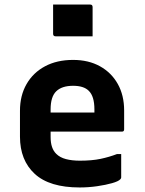

<svg xmlns="http://www.w3.org/2000/svg" viewBox="-20 -814 640 846"><path d="M302 -550Q370 -550 420.5 -522Q471 -494 499 -444Q527 -394 527 -327V-244Q527 -234 517 -234H203V-210Q203 -160 228 -136Q244 -120 270.5 -113Q297 -106 332 -106Q385 -106 423 -114Q461 -122 495 -135H514V-32Q514 -28 510 -24Q502 -15 474 -7Q446 1 408 6.5Q370 12 331 12Q198 12 133 -48Q68 -108 68 -212V-326Q68 -393 97 -443.5Q126 -494 178.5 -522Q231 -550 302 -550ZM302 -436Q253 -436 228 -412Q203 -388 203 -332V-318H396V-332Q396 -390 371 -414Q349 -436 302 -436ZM214 -794H377Q388 -794 388 -783V-654H225Q214 -654 214 -665Z"/></svg>

Font: Recursive Sn Lnr St
Style: Bold
Weight: 700
Version: Version 1.079;hotconv 1.0.112;makeotfexe 2.5.65598; ttfautoh